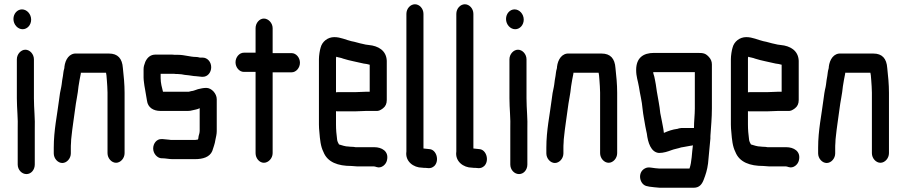

<svg xmlns="http://www.w3.org/2000/svg" viewBox="-20 -726 4233 900"><path d="M59 -448V-265C59 -217 65 -170 63 -123V45C63 70 82 90 104 90C126 90 143 70 143 45V-121C145 -168 139 -217 139 -265V-448C139 -472 120 -493 99 -493C78 -493 59 -472 59 -448ZM43 -637C43 -611 63 -589 86 -589C108 -589 126 -609 126 -634C126 -660 106 -682 83 -682C61 -682 43 -662 43 -637Z M312 -7V-34C312 -39 312 -47 313 -58C313 -68 314 -77 315 -85C319 -126 327 -174 332 -214C336 -249 345 -286 348 -321C351 -342 355 -362 359 -382C359 -383 358 -384 359 -385H477C478 -383 478 -375 479 -373L481 -349C482 -331 484 -312 484 -292V-8C484 16 503 37 524 37C545 37 564 16 564 -8V-291C564 -331 560 -371 556 -407C553 -452 532 -475 491 -475H340C305 -478 286 -447 282 -413C282 -411 282 -408 281 -404C277 -392 277 -382 275 -370C273 -357 270 -344 269 -330L267 -318C263 -303 259 -277 257 -259C248 -187 232 -115 232 -34V-7C232 17 251 38 272 38C293 38 312 17 312 -7Z M947 -314C933 -314 921 -311 908 -308C900 -306 886 -299 877 -299L865 -296H744C739 -315 733 -337 733 -360V-380H796C802 -379 808 -379 814 -379C825 -379 836 -377 846 -375L865 -373C876 -372 887 -369 897 -369C906 -369 918 -366 926 -366H931C953 -366 970 -386 970 -411C970 -436 952 -456 930 -456H917C910 -458 904 -459 899 -459C872 -459 844 -469 816 -469H799C793 -470 786 -470 781 -470H708C687 -470 671 -458 661 -436C656 -423 653 -413 653 -402V-362C653 -355 654 -347 655 -339L657 -324C658 -318 659 -312 660 -307C662 -291 667 -270 669 -254C673 -222 699 -206 732 -206H861C869 -206 875 -207 882 -209C893 -212 906 -213 916 -219V-113C916 -104 913 -95 911 -88C910 -83 910 -76 908 -72C902 -71 898 -70 895 -70H787C783 -70 778 -70 774 -71C765 -71 752 -74 743 -74H737C715 -75 698 -54 698 -30C698 -6 717 15 737 16H742C756 16 773 20 788 20H894C932 20 963 10 975 -18C980 -35 987 -50 990 -72C992 -83 996 -96 996 -111V-261C996 -287 972 -314 947 -314Z M1178 -594V-479H1123C1102 -479 1084 -458 1084 -434C1084 -410 1102 -389 1123 -389H1178V-8C1178 16 1196 37 1217 37C1238 37 1258 16 1258 -8V-387H1347C1368 -387 1386 -408 1386 -432C1386 -456 1368 -477 1347 -477H1258V-594C1258 -618 1238 -639 1217 -639C1196 -639 1178 -618 1178 -594Z M1643 -294H1563C1560 -294 1558 -294 1555 -293V-449C1555 -451 1555 -455 1556 -460C1568 -456 1577 -456 1589 -451C1620 -441 1653 -436 1685 -428L1699 -426C1702 -425 1707 -424 1711 -423H1713V-296H1696C1685 -296 1656 -294 1643 -294ZM1696 -206H1744C1754 -205 1763 -209 1775 -218C1787 -227 1793 -240 1793 -257V-441C1791 -490 1752 -511 1709 -515L1694 -517C1690 -518 1685 -519 1681 -520C1664 -523 1645 -530 1627 -533C1601 -539 1577 -552 1547 -552C1516 -552 1490 -531 1483 -503C1479 -491 1475 -465 1475 -449V-142C1475 -129 1476 -118 1477 -108C1480 -70 1483 -40 1496 -14C1515 35 1565 52 1627 52C1636 52 1645 54 1654 54H1733C1737 54 1741 56 1745 57C1768 65 1790 45 1794 25C1804 -18 1768 -36 1735 -36H1647C1641 -37 1635 -38 1628 -38C1625 -38 1620 -38 1615 -39C1598 -39 1583 -45 1569 -49C1566 -54 1560 -65 1560 -74C1557 -96 1555 -118 1555 -143V-205C1558 -204 1560 -204 1563 -204H1643C1656 -204 1684 -206 1696 -206Z M1885 -661V-16C1878 30 1918 60 1959 60C1965 61 1970 61 1976 61L1987 62C1998 63 2007 60 2016 52C2041 27 2026 -25 1993 -27L1965 -30V-661C1965 -686 1946 -706 1925 -706C1904 -706 1885 -686 1885 -661Z M2119 -661V-16C2112 30 2152 60 2193 60C2199 61 2204 61 2210 61L2221 62C2232 63 2241 60 2250 52C2275 27 2260 -25 2227 -27L2199 -30V-661C2199 -686 2180 -706 2159 -706C2138 -706 2119 -686 2119 -661Z M2368 -448V-265C2368 -217 2374 -170 2372 -123V45C2372 70 2391 90 2413 90C2435 90 2452 70 2452 45V-121C2454 -168 2448 -217 2448 -265V-448C2448 -472 2429 -493 2408 -493C2387 -493 2368 -472 2368 -448ZM2352 -637C2352 -611 2372 -589 2395 -589C2417 -589 2435 -609 2435 -634C2435 -660 2415 -682 2392 -682C2370 -682 2352 -662 2352 -637Z M2621 -7V-34C2621 -39 2621 -47 2622 -58C2622 -68 2623 -77 2624 -85C2628 -126 2636 -174 2641 -214C2645 -249 2654 -286 2657 -321C2660 -342 2664 -362 2668 -382C2668 -383 2667 -384 2668 -385H2786C2787 -383 2787 -375 2788 -373L2790 -349C2791 -331 2793 -312 2793 -292V-8C2793 16 2812 37 2833 37C2854 37 2873 16 2873 -8V-291C2873 -331 2869 -371 2865 -407C2862 -452 2841 -475 2800 -475H2649C2614 -478 2595 -447 2591 -413C2591 -411 2591 -408 2590 -404C2586 -392 2586 -382 2584 -370C2582 -357 2579 -344 2578 -330L2576 -318C2572 -303 2568 -277 2566 -259C2557 -187 2541 -115 2541 -34V-7C2541 17 2560 38 2581 38C2602 38 2621 17 2621 -7Z M3233 -126H3174L3161 -124C3160 -123 3158 -122 3155 -122C3132 -119 3112 -112 3092 -103C3090 -116 3090 -122 3087 -135L3083 -156C3080 -170 3078 -179 3075 -196C3072 -230 3064 -265 3059 -297L3054 -331C3051 -344 3050 -357 3047 -367C3044 -378 3042 -381 3042 -388H3237V-217C3237 -187 3233 -158 3233 -126ZM3317 -218V-424C3317 -438 3312 -449 3303 -459C3287 -476 3278 -478 3249 -478H3046C2994 -478 2962 -454 2962 -398C2962 -366 2970 -349 2975 -319C2980 -284 2989 -253 2992 -216C2995 -186 3001 -160 3005 -134L3009 -114L3012 -100C3017 -58 3031 -12 3069 -9C3091 -9 3111 -16 3127 -22C3139 -27 3159 -30 3173 -35L3185 -37C3196 -39 3208 -41 3218 -43C3221 -43 3225 -44 3228 -45C3223 -10 3223 34 3212 64H3070C3062 64 3040 61 3034 60L3025 59C3015 58 3005 61 2996 68C2967 91 2981 143 3015 147L3024 149C3034 150 3062 154 3072 154H3232C3258 154 3270 138 3278 118C3288 92 3295 71 3299 40C3303 0 3306 -36 3310 -77V-88C3313 -133 3317 -173 3317 -218Z M3574 -294H3494C3491 -294 3489 -294 3486 -293V-449C3486 -451 3486 -455 3487 -460C3499 -456 3508 -456 3520 -451C3551 -441 3584 -436 3616 -428L3630 -426C3633 -425 3638 -424 3642 -423H3644V-296H3627C3616 -296 3587 -294 3574 -294ZM3627 -206H3675C3685 -205 3694 -209 3706 -218C3718 -227 3724 -240 3724 -257V-441C3722 -490 3683 -511 3640 -515L3625 -517C3621 -518 3616 -519 3612 -520C3595 -523 3576 -530 3558 -533C3532 -539 3508 -552 3478 -552C3447 -552 3421 -531 3414 -503C3410 -491 3406 -465 3406 -449V-142C3406 -129 3407 -118 3408 -108C3411 -70 3414 -40 3427 -14C3446 35 3496 52 3558 52C3567 52 3576 54 3585 54H3664C3668 54 3672 56 3676 57C3699 65 3721 45 3725 25C3735 -18 3699 -36 3666 -36H3578C3572 -37 3566 -38 3559 -38C3556 -38 3551 -38 3546 -39C3529 -39 3514 -45 3500 -49C3497 -54 3491 -65 3491 -74C3488 -96 3486 -118 3486 -143V-205C3489 -204 3491 -204 3494 -204H3574C3587 -204 3615 -206 3627 -206Z M3895 -7V-34C3895 -39 3895 -47 3896 -58C3896 -68 3897 -77 3898 -85C3902 -126 3910 -174 3915 -214C3919 -249 3928 -286 3931 -321C3934 -342 3938 -362 3942 -382C3942 -383 3941 -384 3942 -385H4060C4061 -383 4061 -375 4062 -373L4064 -349C4065 -331 4067 -312 4067 -292V-8C4067 16 4086 37 4107 37C4128 37 4147 16 4147 -8V-291C4147 -331 4143 -371 4139 -407C4136 -452 4115 -475 4074 -475H3923C3888 -478 3869 -447 3865 -413C3865 -411 3865 -408 3864 -404C3860 -392 3860 -382 3858 -370C3856 -357 3853 -344 3852 -330L3850 -318C3846 -303 3842 -277 3840 -259C3831 -187 3815 -115 3815 -34V-7C3815 17 3834 38 3855 38C3876 38 3895 17 3895 -7Z"/></svg>

Font: Electronic
Style: Circ
Weight: 900
Version: Version 1.011